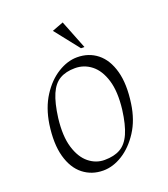

<svg xmlns="http://www.w3.org/2000/svg" viewBox="-150 -935 921 1051"><g transform="rotate(-20 310.5 -409.0)"><path d="M271 10Q204 10 154.5 -29Q105 -68 84 -144Q63 -220 79 -330Q93 -421 135 -486.5Q177 -552 233.5 -587Q290 -622 346 -622Q414 -622 463 -583Q512 -544 533 -468Q554 -392 538 -282Q525 -191 482.5 -125.5Q440 -60 384 -25Q328 10 271 10ZM297 -42Q353 -42 389.5 -63Q426 -84 448 -133.5Q470 -183 481 -268Q493 -370 472.5 -437Q452 -504 410 -537Q368 -570 315 -570Q262 -570 226 -549Q190 -528 168.5 -478.5Q147 -429 136 -344Q124 -242 144.5 -175Q165 -108 206 -75Q247 -42 297 -42ZM384 -661 272 -803 338 -828 404 -661Z"/></g></svg>

Font: Ancizar Serif Light
Style: Italic
Weight: 300
Italic angle: -4°
Designer: Cesar Puertas, Viviana Monsalve, Julian Moncada, Julian Prieto, Jose Castro, Felipe Aragon, Mariel Hernandez, Sara Alarc
Version: Version 8.100